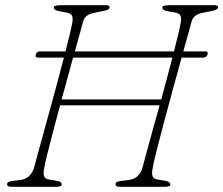

<svg xmlns="http://www.w3.org/2000/svg" viewBox="-20 -720 860 740"><path d="M150.5 -72Q146 -51 150.2 -40.2Q154.5 -29.5 172.5 -27.5L200 -23Q218 -20 218 -8.5Q218 -4 211.8 -2Q205.5 0 198 0H24.5Q7.5 0 7.5 -9.5Q6 -19.5 27 -22.5L59 -26.5Q79 -29 91.5 -40.8Q104 -52.5 110.5 -71Q115.5 -90.5 128.5 -137.5Q141.5 -184.5 158.5 -246.5Q175.5 -308.5 193.5 -374.5Q211.5 -440.5 226.5 -498H127Q114 -498 118 -510Q121.5 -522 134.5 -522H232.5Q241.5 -557.5 248.2 -585.2Q255 -613 258 -629.5Q262 -648.5 258 -658.5Q254 -668.5 237 -671.5L207 -677Q187.5 -680.5 187.5 -691.5Q187.5 -700 216.5 -700H387Q402.5 -700 402.5 -692.5Q402.5 -686.5 397.5 -683.5Q392.5 -680.5 379 -678L345 -671Q308 -665 300.5 -637.5Q295.5 -619 287.2 -589Q279 -559 268.5 -522H650.5Q659.5 -557.5 666.2 -585.2Q673 -613 676 -629.5Q680 -648.5 676 -658.5Q672 -668.5 655 -671.5L625 -677Q605.5 -680.5 605.5 -691.5Q605.5 -700 634.5 -700H805Q820.5 -700 820.5 -692.5Q820.5 -682.5 797.5 -678L763 -671Q726.5 -665 718.5 -637.5Q713.5 -619 705.2 -589Q697 -559 686.5 -522H771Q783.5 -522 780 -510Q776 -498 763.5 -498H680Q663.5 -438.5 645.2 -371.8Q627 -305 610.5 -243Q594 -181 582.5 -135.2Q571 -89.5 568.5 -72Q564 -51 568.2 -40.2Q572.5 -29.5 590.5 -27.5L618 -23Q636.5 -19.5 636.5 -8.5Q636.5 -4 630 -2Q623.5 0 616 0H442.5Q425.5 0 425.5 -9.5Q424 -20 445.5 -22.5L477.5 -26.5Q497.5 -29 509.8 -40.8Q522 -52.5 528.5 -71Q532.5 -87.5 542.5 -124.2Q552.5 -161 566.2 -210.2Q580 -259.5 595 -314H211.5Q196.5 -258.5 183.5 -208.8Q170.5 -159 161.5 -122.8Q152.5 -86.5 150.5 -72ZM217.5 -337H601.5Q612.5 -378.5 623.8 -419.8Q635 -461 644.5 -498H261.5Q251.5 -460.5 240.2 -419.2Q229 -378 217.5 -337Z"/></svg>

Font: Fraunces 9pt Soft Thin
Style: Italic
Weight: 100
Italic angle: -16°
Version: Version 1.000;[b76b70a41]